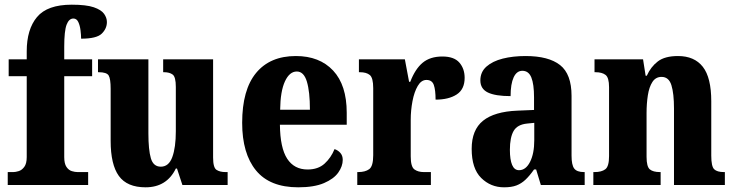

<svg xmlns="http://www.w3.org/2000/svg" viewBox="-20 -789 3134 819"><path d="M13 0V-55H37Q46 -55 59.5 -59Q73 -63 83.5 -77Q94 -91 94 -119V-464H17V-536H94V-570Q94 -664 138 -716.5Q182 -769 286 -769Q348 -769 380 -758Q412 -747 424 -730Q436 -713 436 -695Q436 -667 414 -645.5Q392 -624 326 -624Q326 -639 323.5 -659.5Q321 -680 314 -695Q307 -710 293 -710Q274 -710 264 -683.5Q254 -657 254 -590V-536H373V-464H254V-119Q254 -91 263.5 -77Q273 -63 286.5 -59Q300 -55 311 -55H356V0Z M601 10Q522 10 487 -38.5Q452 -87 452 -188V-410Q452 -453 443.5 -467Q435 -481 401 -481H398V-536H613V-220Q613 -150 623.5 -114Q634 -78 666 -78Q700 -78 715 -119Q730 -160 730 -229V-418Q730 -461 716.5 -471Q703 -481 680 -481H676V-536H889V-117Q889 -74 903.5 -64.5Q918 -55 942 -55H951V0H758L735 -70H730Q691 10 601 10Z M1252 10Q1131 10 1072 -62Q1013 -134 1013 -265Q1013 -406 1072.5 -478Q1132 -550 1242 -550Q1343 -550 1401 -488Q1459 -426 1459 -308V-257H1174Q1175 -158 1205 -112Q1235 -66 1292 -66Q1337 -66 1364.5 -91Q1392 -116 1407 -153Q1422 -148 1432 -136.5Q1442 -125 1442 -107Q1442 -80 1423 -53Q1404 -26 1362 -8Q1320 10 1252 10ZM1302 -321Q1302 -398 1289 -441Q1276 -484 1246 -484Q1215 -484 1195.5 -442Q1176 -400 1175 -321Z M1504 0V-55H1508Q1538 -55 1555 -67.5Q1572 -80 1572 -127V-413Q1572 -457 1557.5 -469Q1543 -481 1515 -481H1511V-536H1707L1725 -440H1730Q1751 -495 1783 -521.5Q1815 -548 1867 -548Q1917 -548 1939.5 -522Q1962 -496 1962 -457Q1962 -408 1928 -386Q1894 -364 1838 -364Q1838 -405 1830.5 -426.5Q1823 -448 1799 -448Q1777 -448 1762 -422.5Q1747 -397 1739.5 -357.5Q1732 -318 1732 -278V-122Q1732 -78 1747.5 -66.5Q1763 -55 1788 -55H1818V0Z M2130 10Q2073 10 2032.5 -30Q1992 -70 1992 -154Q1992 -235 2040.5 -274Q2089 -313 2187 -317L2258 -320V-374Q2258 -430 2246.5 -458.5Q2235 -487 2208 -487Q2184 -487 2171 -459Q2158 -431 2158 -379Q2093 -379 2061 -394.5Q2029 -410 2029 -446Q2029 -482 2055 -505Q2081 -528 2124.5 -539Q2168 -550 2222 -550Q2320 -550 2369 -511.5Q2418 -473 2418 -380V-125Q2418 -85 2429.5 -70Q2441 -55 2471 -55H2474V0H2287L2267 -66H2258Q2239 -39 2221.5 -22.5Q2204 -6 2183 2Q2162 10 2130 10ZM2194 -63Q2223 -63 2241 -98.5Q2259 -134 2259 -191V-265L2229 -262Q2187 -258 2171 -230.5Q2155 -203 2155 -150Q2155 -108 2164.5 -85.5Q2174 -63 2194 -63Z M2511 0V-55H2516Q2546 -55 2562 -67Q2578 -79 2578 -123V-417Q2578 -458 2563 -469.5Q2548 -481 2520 -481H2516V-536H2723L2734 -466H2739Q2756 -504 2786 -527Q2816 -550 2872 -550Q2942 -550 2978 -504Q3014 -458 3014 -357V-125Q3014 -79 3026.5 -67Q3039 -55 3068 -55H3072V0H2855V-326Q2855 -390 2844 -425.5Q2833 -461 2802 -461Q2777 -461 2763 -439.5Q2749 -418 2743.5 -382.5Q2738 -347 2738 -307V-120Q2738 -78 2752 -66.5Q2766 -55 2795 -55H2798V0Z"/></svg>

Font: Noto Serif Armenian Condensed ExtraBold
Style: Regular
Weight: 800
Width: 3
Designer: Monotype Design Team
Foundry: Monotype Imaging Inc.
Version: Version 2.008; ttfautohint (v1.8.4.7-5d5b)